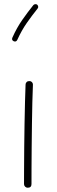

<svg xmlns="http://www.w3.org/2000/svg" viewBox="-20 -879 272 917"><path d="M120.6 -491.7Q127.9 -491.7 132.8 -486.3Q137.7 -481 137.2 -473.1Q135.7 -439 134.5 -390.6Q133.3 -342.3 132.6 -287.4Q131.8 -232.4 131.3 -178Q130.9 -123.5 130.6 -77.1Q130.4 -30.8 130.4 0Q130.4 17.6 112.3 17.6Q105 17.6 99.9 12.5Q94.7 7.3 94.7 0Q94.7 -30.8 95 -77.1Q95.2 -123.5 95.7 -178Q96.2 -232.4 97.2 -287.6Q98.1 -342.8 99.4 -391.6Q100.6 -440.4 102.1 -475.1Q102.1 -482.4 107.4 -487.3Q112.8 -492.2 120.6 -491.7ZM157.7 -856.4Q161.6 -853 162.4 -847.7Q163.1 -842.3 159.7 -838.4Q132.3 -804.2 107.9 -769.3Q83.5 -734.4 62.5 -688.5Q57.1 -677.2 45.4 -682.1Q34.2 -687.5 39.1 -699.2Q60.5 -747.1 86.2 -783.7Q111.8 -820.3 139.2 -854.5Q142.6 -858.4 148.2 -859.1Q153.8 -859.9 157.7 -856.4Z"/></svg>

Font: Mikhak-FD ExtraLight
Style: Regular
Weight: 200
Designer: Amin Abedi
Version: Version 3.2